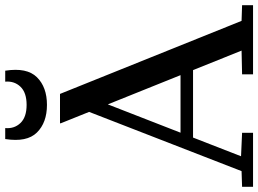

<svg xmlns="http://www.w3.org/2000/svg" viewBox="-147 -843 990 736"><g transform="rotate(-90 348.0 -475.0)"><path d="M356 -740 636 -44 696 -42V0H431V-42L522 -44L243 -738L244 -740ZM117 -46 207 -42V0H0V-42L60 -44L311 -690L355 -657ZM496 -230H162V-278H496ZM225 -950Q222 -915 244.5 -891.5Q267 -868 314 -868Q361 -868 383.5 -891.5Q406 -915 403 -950H445Q458 -867 420 -828.5Q382 -790 314 -790Q246 -790 208 -828.5Q170 -867 183 -950Z"/></g></svg>

Font: Minipax
Style: Regular
Weight: 400
Designer: Raphaël Ronot
Foundry: Velvetyne Type Foundry
Version: Version 1.000